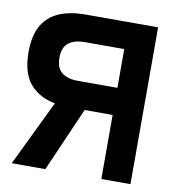

<svg xmlns="http://www.w3.org/2000/svg" viewBox="-79 -772 783 844"><g transform="rotate(10 312.5 -350.0)"><path d="M29 0 170 -292Q100 -305 58.5 -352.5Q17 -400 17 -494Q17 -570 44 -615Q71 -660 120 -680Q169 -700 234 -700H559V0H429V-286H304L179 0ZM252 -407H429V-580H252Q207 -580 181 -560Q155 -540 155 -494Q155 -447 181 -427Q207 -407 252 -407Z"/></g></svg>

Font: Zen Kaku Gothic New Black
Style: Regular
Weight: 900
Designer: Yoshimichi Ohira
Foundry: Positype
Version: Version 1.001